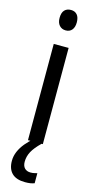

<svg xmlns="http://www.w3.org/2000/svg" viewBox="-145 -775 515 1035"><g transform="rotate(15 112.5 -257.5)"><path d="M154 -537V0H71V-537ZM114 -738Q136 -738 148.5 -723.5Q161 -709 161 -681Q161 -654 148.5 -639Q136 -624 114 -624Q92 -624 78.5 -639Q65 -654 65 -681Q65 -710 78 -724Q91 -738 114 -738ZM84 117Q84 140 96 152.5Q108 165 129 165Q142 165 151 162.5Q160 160 166 159V215Q156 219 143.5 221Q131 223 114 223Q65 223 40.5 199Q16 175 16 130Q16 103 27 77.5Q38 52 57.5 28.5Q77 5 100 -13L147 0Q113 33 98.5 60Q84 87 84 117Z"/></g></svg>

Font: Noto Sans Thai Condensed
Style: Regular
Weight: 400
Width: 3
Designer: Monotype Design Team
Foundry: Monotype Imaging Inc.
Version: Version 2.002